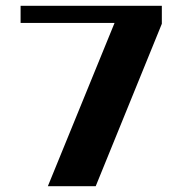

<svg xmlns="http://www.w3.org/2000/svg" viewBox="-20 -642 631 662"><path d="M538 -622V-560L310 0H145L375 -563H51V-622Z"/></svg>

Font: Sarpanch
Style: Bold
Weight: 700
Designer: Manushi Parikh (Devanagari and Latin), Jyotish Sonowal (Devanagari)
Foundry: Indian Type Foundry
Version: Version 2.004;PS 1.0;hotconv 1.0.78;makeotf.lib2.5.61930; tt